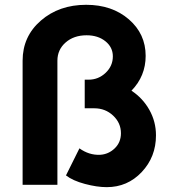

<svg xmlns="http://www.w3.org/2000/svg" viewBox="-20 -770 723 800"><path d="M527.8 -392.1Q574.7 -361.3 602.3 -312.3Q629.9 -263.2 629.9 -206.1Q629.9 -116.2 570.6 -53.2Q511.2 9.8 424.8 9.8Q383.8 9.8 333.5 -3.7Q283.2 -17.1 254.9 -39.1L311 -151.9Q351.1 -123 397 -125Q432.1 -127 458 -151.9Q483.9 -176.8 483.9 -214.8Q483.9 -257.8 451.4 -288.3Q418.9 -318.8 373 -318.8H333V-438H349.1Q390.1 -438 420.2 -466.6Q450.2 -495.1 450.2 -535.2Q450.2 -573.2 419.2 -598.1Q388.2 -623 340.8 -623Q287.6 -623 253.4 -593Q219.2 -563 219.2 -517.1V0H74.2V-517.1Q74.2 -618.2 150.1 -684.1Q226.1 -750 338.9 -750Q446.8 -750 516.8 -689.5Q586.9 -628.9 586.9 -537.1Q586.9 -453.1 527.8 -392.1Z"/></svg>

Font: Oakes Grotesk
Style: Bold
Weight: 700
Designer: Samuel Oakes
Foundry: Samuel Oakes
Version: Version 1.0 | wf-rip DC20170320